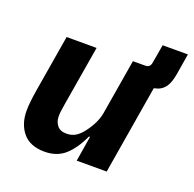

<svg xmlns="http://www.w3.org/2000/svg" viewBox="-116 -749 886 879"><g transform="rotate(20 327.0 -309.5)"><path d="M581 -438 560 -432 488 0H342L362 -123H357Q326 -56 287 -22Q248 12 189 12Q118 12 83 -30Q48 -72 48 -137Q48 -175 59 -241L105 -516H251L202 -224L201 -217Q195 -185 195 -161Q195 -137 209.5 -118.5Q224 -100 255 -100Q280 -100 299 -111.5Q318 -123 336 -147Q375 -199 383 -247L428 -516H488Q511 -516 515 -539L531 -631H654L637 -528Q631 -492 618 -470Q605 -448 581 -438Z"/></g></svg>

Font: iA Writer Mono V
Style: Regular
Weight: 400
Italic angle: -9.5°
Designer: Mike Abbink, Paul van der Laan, Pieter van Rosmalen
Foundry: Bold Monday
Version: Version 2.000